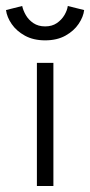

<svg xmlns="http://www.w3.org/2000/svg" viewBox="-70 -620 300 640"><path d="M53 0V-410.5H108V0ZM80.5 -485.5Q41.5 -485.5 13.2 -501Q-15 -516.5 -31 -539.8Q-47 -563 -50 -586.5L4 -600Q7 -585.5 16 -569.8Q25 -554 41.2 -543Q57.5 -532 80.5 -532Q103.5 -532 119.5 -543Q135.5 -554 144.8 -569.8Q154 -585.5 156 -600L210.5 -586.5Q208 -564 192.2 -540.5Q176.5 -517 148.2 -501.2Q120 -485.5 80.5 -485.5Z"/></svg>

Font: League Spartan Thin Light
Style: Regular
Weight: 300
Version: Version 2.002